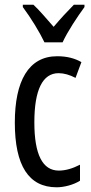

<svg xmlns="http://www.w3.org/2000/svg" viewBox="-20 -852 387 816"><path d="M169 -672H246C267 -718 309 -781 339 -822V-832H294C260 -797 242 -778 208 -738C178 -772 147 -809 122 -832H77V-822C112 -775 148 -716 169 -672ZM221 -56C251 -56 292 -66 320 -84V-152C289 -136 259 -127 230 -127C161 -127 126 -195 126 -332C126 -470 161 -541 229 -541C252 -541 276 -534 301 -521L326 -588C298 -604 265 -613 223 -613C101 -613 43 -507 43 -331C43 -148 102 -56 221 -56Z"/></svg>

Font: Noto Sans Malayalam UI ExtraCondensed
Style: Regular
Weight: 400
Width: 2
Designer: Jelle Bosma - Monotype Design Team
Foundry: Monotype Imaging Inc.
Version: Version 2.104